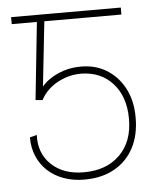

<svg xmlns="http://www.w3.org/2000/svg" viewBox="-44 -566 485 613"><g transform="rotate(-5 198.0 -259.5)"><path d="M91.3 -255.9 68.8 -257.8 97.2 -528.3H365.7V-505.9H118.7L96.2 -298.8Q116.7 -322.8 149.9 -337.2Q183.1 -351.6 219.2 -351.6Q267.1 -352.5 303.7 -330.3Q340.3 -308.1 361.3 -268.3Q382.3 -228.5 382.3 -175.8Q382.8 -119.6 361.1 -78.1Q339.4 -36.6 298.8 -13.9Q258.3 8.8 202.6 8.8Q166.5 8.8 136.7 -2Q106.9 -12.7 85.4 -32.5Q64 -52.2 52.2 -79.6Q40.5 -106.9 40.5 -140.6L63 -146.5Q60.5 -87.4 99.1 -51Q137.7 -14.6 202.6 -14.6Q275.4 -14.6 318.1 -56.9Q360.8 -99.1 360.8 -171.9Q360.8 -242.7 322.8 -285.4Q284.7 -328.1 221.2 -329.1Q180.2 -329.1 144.3 -309.1Q108.4 -289.1 91.3 -255.9ZM135.3 -528.3V-505.9H14.2V-528.3Z"/></g></svg>

Font: Inter 17pt Thin
Style: Regular
Weight: 250
Version: Version 4.001;git-66647c0bb